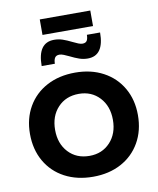

<svg xmlns="http://www.w3.org/2000/svg" viewBox="-92 -911 812 988"><g transform="rotate(-10 314.0 -417.5)"><path d="M596 -268Q596 -187 560.5 -125Q525 -63 461.5 -29Q398 5 315 5Q231 5 167 -29Q103 -63 67.5 -125Q32 -187 32 -268Q32 -348 67.5 -409.5Q103 -471 167 -505Q231 -539 315 -539Q398 -539 461.5 -505Q525 -471 560.5 -409.5Q596 -348 596 -268ZM163 -266Q163 -194 205 -149Q247 -104 315 -104Q381 -104 423 -149Q465 -194 465 -266Q465 -338 423 -383Q381 -428 315 -428Q247 -428 205 -383Q163 -338 163 -266ZM393 -599Q370 -599 348.5 -606.5Q327 -614 301 -627Q287 -634 274 -639Q261 -644 252 -644Q235 -644 228 -633Q221 -622 221 -602H152Q152 -724 238 -724Q261 -724 282 -717Q303 -710 331 -696Q345 -689 357.5 -684Q370 -679 379 -679Q396 -679 402.5 -689.5Q409 -700 409 -720H478Q478 -599 393 -599ZM184 -840H448V-759H184Z"/></g></svg>

Font: Montserrat Medium
Style: Regular
Weight: 500
Designer: Julieta Ulanovsky
Foundry: Julieta Ulanovsky
Version: Version 6.001